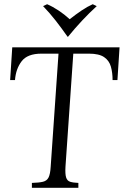

<svg xmlns="http://www.w3.org/2000/svg" viewBox="-20 -889 614 909"><path d="M131 0V-23Q165 -24 183.5 -28.5Q202 -33 210 -49Q218 -65 220 -100L257 -635H176Q110 -635 82.5 -599Q55 -563 51 -510H28L38 -665H546L536 -510H513Q513 -545 505 -573.5Q497 -602 473 -618.5Q449 -635 401 -635H327L290 -100Q288 -65 293 -49Q298 -33 312 -28.5Q326 -24 351 -23V0ZM419 -869 438 -860Q367 -795 302 -715H300Q272 -755 243.5 -791.5Q215 -828 184 -860L203 -869Q229 -858 257 -839.5Q285 -821 310 -798Q339 -821 366.5 -839.5Q394 -858 419 -869Z"/></svg>

Font: Bona Nova
Style: Italic
Weight: 400
Italic angle: -4°
Designer: Mateusz Machalski
Foundry: Capitalics
Version: Version 4.001; ttfautohint (v1.8.3)